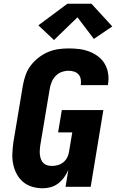

<svg xmlns="http://www.w3.org/2000/svg" viewBox="-20 -1003 640 1031"><path d="M209 8Q179 8 151.5 -0.5Q124 -9 103 -27Q82 -45 69 -70Q56 -95 50.5 -123Q45 -151 46.5 -181Q48 -211 52 -240L103 -545Q108 -573 117.5 -600Q127 -627 145 -651Q163 -675 187 -693.5Q211 -712 238 -723.5Q265 -735 293 -739Q321 -743 349 -743Q378 -743 406 -739.5Q434 -736 460 -726Q486 -716 507.5 -699.5Q529 -683 542.5 -660Q556 -637 560.5 -608.5Q565 -580 560 -552Q560 -550 559.5 -548.5Q559 -547 559 -546H413Q414 -546 414 -546.5Q414 -547 414 -548Q416 -563 413.5 -578Q411 -593 401.5 -603.5Q392 -614 378 -618.5Q364 -623 349 -623Q330 -623 311.5 -616.5Q293 -610 279 -595.5Q265 -581 257.5 -562.5Q250 -544 247 -526L196 -221Q194 -208 193.5 -195Q193 -182 194.5 -170Q196 -158 200.5 -146.5Q205 -135 213.5 -127Q222 -119 234 -115.5Q246 -112 259 -112Q275 -112 291 -116.5Q307 -121 320.5 -132Q334 -143 341.5 -158.5Q349 -174 351 -190L368 -292H292L312 -412H535L467 0H332L347 -91Q338 -70 324.5 -51Q311 -32 292.5 -18Q274 -4 252.5 2Q231 8 209 8ZM270 -788 186 -867 342 -983H471L583 -861L484 -794L396 -910Z"/></svg>

Font: Iosevka Curly Heavy Extended
Style: Italic
Weight: 900
Width: 7
Italic angle: -9°
Monospace: yes
Designer: Belleve Invis
Foundry: Belleve Invis
Version: Version 11.1.0; ttfautohint (v1.8.3)